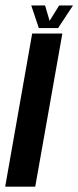

<svg xmlns="http://www.w3.org/2000/svg" viewBox="-58 -702 295 722"><path d="M-38.5 0 63 -576H176.5L74.5 0ZM88 -596.5 59.5 -681.5H111.5L128.5 -623.5L164.5 -681.5H216.5L160.5 -596.5Z"/></svg>

Font: Anybody UltraCondensed SemiBold
Style: Italic
Weight: 600
Width: 1
Italic angle: -10°
Designer: Tyler Finck
Foundry: Etcetera Type Company
Version: Version 1.010; ttfautohint (v1.8.3) -l 8 -r 50 -G 200 -x 14 